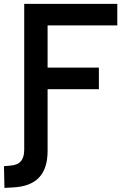

<svg xmlns="http://www.w3.org/2000/svg" viewBox="-39 -713 645 967"><path d="M-16.6 233.4 25.4 231C143.1 225.6 200.7 166 200.7 46.9V-263.7H459V-372.6H200.7V-585H551.8V-693.4H83V41C83 92.3 61 117.7 13.2 121.1L-19 124Z"/></svg>

Font: Cascadia Mono SemiBold
Style: Regular
Weight: 600
Monospace: yes
Designer: Aaron Bell
Foundry: Saja Typeworks
Version: Version 2404.023